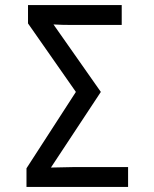

<svg xmlns="http://www.w3.org/2000/svg" viewBox="-20 -734 603 754"><path d="M84 0V-73L278 -373L90 -642V-714H458V-636H261Q246 -636 224 -636.5Q202 -637 190 -638L376 -373L180 -76Q203 -76 227 -77Q251 -78 274 -78H483V0Z"/></svg>

Font: Noto Sans Mono SemiCondensed
Style: Regular
Weight: 400
Width: 4
Designer: Monotype Design Team
Foundry: Monotype Imaging Inc.
Version: Version 2.014